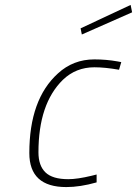

<svg xmlns="http://www.w3.org/2000/svg" viewBox="-20 -750 556 779"><path d="M363 -509Q411 -509 456 -501L472 -498L463 -467Q406 -477 363 -477Q288 -477 235 -426Q136 -329 136 -132Q136 -78 164.5 -50.5Q193 -23 257 -23Q294 -23 352 -37L372 -42V-10Q305 9 249 9Q99 9 99 -129Q99 -347 215 -452Q277 -509 363 -509ZM312 -610 307 -635 510 -730 516 -700Z"/></svg>

Font: TitilliumWebThinItalic
Style: Thin Italic
Weight: 200
Italic angle: -13°
Version: Version 1.001;PS 57.000;hotconv 1.0.70;makeotf.lib2.5.55311